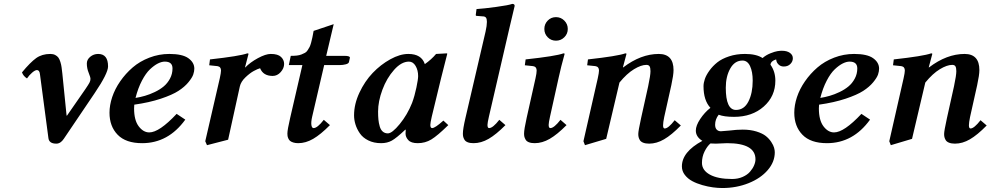

<svg xmlns="http://www.w3.org/2000/svg" viewBox="-20 -718 5041 976"><path d="M318.4 -130.9 320.3 -129.9 414.1 -265.1Q429.7 -288.1 434.6 -297.4Q439.9 -307.1 439.9 -316.9Q439.9 -325.7 430.7 -348.1Q421.4 -370.6 421.4 -395.5Q421.4 -415 438.7 -429.4Q456.1 -443.8 479 -443.8Q529.3 -443.8 529.3 -380.4Q529.3 -345.2 460.9 -244.1L304.2 -12.2Q288.1 12.2 266.1 12.2Q229.5 12.2 226.1 -16.1L183.1 -340.8Q180.7 -361.8 168 -361.8Q158.2 -361.8 143.1 -348.6Q127.9 -335.4 117.2 -319.3Q98.1 -331.5 91.8 -350.1Q134.3 -401.4 163.8 -422.6Q193.4 -443.8 235.8 -443.8Q250 -443.8 260.5 -438.5Q271 -433.1 276.9 -425Q282.7 -417 287.1 -402.6Q291.5 -388.2 293 -376Q294.9 -365.7 296.9 -344.2Z M856.9 -370.1Q856.9 -404.8 817.9 -404.8Q801.8 -404.8 782.7 -395.3Q763.7 -385.7 742.4 -365.7Q721.2 -345.7 701.4 -307.9Q681.6 -270 668.9 -220.2Q693.4 -224.1 717 -231Q740.7 -237.8 766.8 -250.2Q793 -262.7 812.3 -278.8Q831.5 -294.9 844.2 -318.6Q856.9 -342.3 856.9 -370.1ZM967.8 -369.1Q967.8 -355.5 962.4 -339.4Q957 -323.2 937.7 -299.8Q918.5 -276.4 887.2 -256.1Q856 -235.8 797.6 -216.3Q739.3 -196.8 662.6 -186Q661.6 -178.2 661.6 -167Q661.6 -106.9 685.1 -75.9Q708.5 -44.9 738.8 -44.9Q789.6 -44.9 877.9 -139.2L921.9 -109.9Q835.4 9.8 702.6 9.8Q619.6 9.8 578.1 -33Q536.6 -75.7 536.6 -145Q536.6 -183.1 550.3 -224.4Q564 -265.6 591.1 -304.7Q618.2 -343.8 654.3 -375Q690.4 -406.2 739.3 -425Q788.1 -443.8 840.8 -443.8Q907.2 -443.8 937.5 -422.1Q967.8 -400.4 967.8 -369.1Z M1226.6 -375Q1251.5 -400.9 1291 -422.4Q1330.6 -443.8 1356.4 -443.8Q1392.6 -443.8 1408.4 -428.7Q1424.3 -413.6 1424.3 -393.1Q1424.3 -371.1 1407 -351.6Q1389.6 -332 1366.2 -332Q1317.9 -332 1302.2 -371.1Q1290.5 -368.2 1270.5 -357.4Q1250.5 -346.7 1227.5 -324.7Q1204.6 -302.7 1199.2 -278.8L1139.6 -7.8L1032.2 20L1023.4 0L1097.2 -319.8Q1103.5 -348.6 1103.5 -359.4Q1103.5 -378.9 1085.4 -381.8L1043.5 -386.2L1047.4 -416Q1197.8 -432.6 1237.3 -446.8Q1243.2 -446.8 1243.2 -443.8L1225.6 -376Z M1455.1 -119.1 1517.1 -387.2H1448.2L1458 -434.1Q1475.1 -434.1 1488.5 -435.5Q1502 -437 1512.5 -441.2Q1522.9 -445.3 1530.5 -449.5Q1538.1 -453.6 1544.2 -463.1Q1550.3 -472.7 1554 -479.7Q1557.6 -486.8 1561.8 -502.2Q1565.9 -517.6 1568.1 -528.6Q1570.3 -539.6 1574.2 -561L1676.3 -595.2L1638.2 -434.1H1731Q1758.8 -434.1 1758.8 -424.8L1753.9 -402.8Q1752.4 -395 1737.8 -391.1Q1723.1 -387.2 1707 -387.2H1627.9L1566.9 -125Q1560.5 -97.2 1563 -82Q1565.4 -66.9 1574.2 -66.9Q1593.3 -66.9 1626 -108.9L1657.2 -82Q1609.9 -34.2 1572 -12.2Q1534.2 9.8 1496.1 9.8Q1481.4 9.8 1470.7 6.3Q1460 2.9 1454.3 -2Q1448.7 -6.8 1445.6 -14.2Q1442.4 -21.5 1441.7 -26.9Q1440.9 -32.2 1440.9 -39.1Q1440.9 -58.1 1455.1 -119.1Z M2074.7 -194.8Q2087.9 -230.5 2096.7 -272.9Q2105.5 -315.4 2105.5 -331.1Q2105.5 -361.3 2092.5 -383.1Q2079.6 -404.8 2058.6 -404.8Q2020.5 -404.8 1983.2 -362.8Q1945.8 -320.8 1923.8 -261.7Q1901.9 -202.6 1901.9 -150.9Q1901.9 -127.4 1903.6 -110.1Q1905.3 -92.8 1910.2 -75.7Q1915 -58.6 1925.5 -49.3Q1936 -40 1951.7 -40Q1973.1 -40 2012 -87.4Q2050.8 -134.8 2074.7 -194.8ZM2041.5 -39.1Q2041.5 -52.2 2042.5 -58.1L2040.5 -59.1Q1995.1 -16.1 1971.7 -3.2Q1948.2 9.8 1917.5 9.8Q1880.4 9.8 1852.3 -4.2Q1824.2 -18.1 1809.1 -40.3Q1793.9 -62.5 1786.9 -85.7Q1779.8 -108.9 1779.8 -131.8Q1779.8 -188.5 1806.9 -246.6Q1834 -304.7 1874.5 -347.2Q1915 -389.6 1964.1 -416.7Q2013.2 -443.8 2055.7 -443.8Q2122.6 -443.8 2139.6 -392.1Q2172.9 -415.5 2196.8 -443.8L2251.5 -446.8Q2253.4 -446.8 2253.4 -443.8L2222.2 -320.8L2174.8 -125Q2167.5 -93.3 2167.5 -83Q2167.5 -66.9 2176.8 -66.9Q2191.4 -66.9 2233.9 -105L2258.8 -82Q2204.1 -28.3 2172.9 -9.3Q2141.6 9.8 2103.5 9.8Q2069.8 9.8 2055.7 -5.6Q2041.5 -21 2041.5 -39.1Z M2571.3 -583 2465.3 -125Q2458 -93.3 2458 -83Q2458 -66.9 2466.3 -66.9Q2485.4 -66.9 2518.1 -108.9L2549.3 -82Q2502 -34.2 2463.9 -12.2Q2425.8 9.8 2387.2 9.8Q2369.1 9.8 2357.4 5.1Q2345.7 0.5 2340.8 -8.1Q2335.9 -16.6 2334.5 -23.4Q2333 -30.3 2333 -39.1Q2333 -62.5 2346.2 -119.1L2448.2 -557.1Q2455.1 -587.9 2455.1 -606.9Q2455.1 -622.6 2450 -628.7Q2444.8 -634.8 2434.1 -634.8L2403.3 -637.2Q2398.4 -637.2 2398.4 -642.1L2402.3 -671.9Q2439.9 -674.3 2502.9 -682.9Q2565.9 -691.4 2584 -698.2Q2596.2 -698.2 2596.2 -688Z M2764.2 -528.6Q2747.1 -545.9 2747.1 -570.8Q2747.1 -595.7 2764.2 -613.3Q2781.2 -630.9 2806.2 -630.9Q2831.1 -630.9 2848.6 -613.3Q2866.2 -595.7 2866.2 -570.8Q2866.2 -545.9 2848.6 -528.6Q2831.1 -511.2 2806.2 -511.2Q2781.2 -511.2 2764.2 -528.6ZM2820.3 -325.2 2775.9 -125Q2769 -94.2 2769 -83Q2769 -66.9 2777.8 -66.9Q2796.4 -66.9 2829.1 -108.9L2859.9 -82Q2812.5 -34.2 2774.4 -12.2Q2736.3 9.8 2698.2 9.8Q2680.2 9.8 2668.5 5.1Q2656.7 0.5 2651.9 -8.1Q2647 -16.6 2645.5 -23.4Q2644 -30.3 2644 -39.1Q2644 -59.6 2657.2 -119.1L2702.1 -319.8Q2708 -346.2 2708 -359.4Q2708 -378.9 2689.9 -381.8L2647.9 -386.2L2651.9 -416Q2805.7 -432.6 2844.2 -446.8Q2850.1 -446.8 2850.1 -443.8Q2831.5 -377 2820.3 -325.2Z M3147.5 -375Q3237.8 -443.8 3328.6 -443.8Q3403.8 -443.8 3403.8 -361.8Q3403.8 -336.9 3392.6 -285.2L3356.4 -123Q3350.6 -94.7 3350.6 -81.1Q3350.6 -64.9 3358.9 -64.9Q3377 -64.9 3409.7 -106.9L3440.9 -80.1Q3393.6 -31.7 3355.7 -9.8Q3317.9 12.2 3279.8 12.2Q3261.7 12.2 3249.5 7.3Q3237.3 2.4 3232.4 -6.1Q3227.5 -14.6 3226.1 -21.5Q3224.6 -28.3 3224.6 -37.1Q3224.6 -52.2 3238.8 -117.2L3274.9 -279.8Q3286.6 -335 3286.6 -356Q3286.6 -373 3282.2 -380.6Q3277.8 -388.2 3265.6 -388.2Q3239.3 -388.2 3202.9 -366.2Q3166.5 -344.2 3128.9 -298.3L3061.5 -12.2L2953.6 20L2945.8 0L3018.6 -319.8Q3024.9 -348.6 3024.9 -359.4Q3024.9 -378.9 3006.8 -381.8L2964.8 -386.2L2968.8 -416Q3119.1 -432.6 3158.7 -446.8Q3164.6 -446.8 3164.6 -443.8L3146.5 -376Z M3806.2 -308.1Q3806.2 -353 3793 -381.6Q3779.8 -410.2 3754.4 -410.2Q3714.8 -410.2 3692.1 -369.6Q3669.4 -329.1 3669.4 -272Q3669.4 -159.2 3721.2 -159.2Q3762.7 -159.2 3784.4 -201.9Q3806.2 -244.6 3806.2 -308.1ZM3619.1 12.2Q3599.1 12.2 3591.3 11.2Q3574.7 25.4 3561.5 52Q3548.3 78.6 3548.3 109.9Q3548.3 147.5 3588.6 169.7Q3628.9 191.9 3701.2 191.9Q3731 191.9 3754.9 181.4Q3778.8 170.9 3792.5 155Q3806.2 139.2 3813.2 122.8Q3820.3 106.4 3820.3 91.8Q3820.3 9.8 3676.3 9.8Q3666.5 9.8 3647.2 11Q3627.9 12.2 3619.1 12.2ZM3921.4 -308.1Q3921.4 -228.5 3862.3 -176.3Q3803.2 -124 3711.4 -124Q3660.6 -124 3633.3 -134.8Q3615.2 -111.8 3615.2 -84Q3615.2 -67.4 3623.3 -59.1Q3631.3 -50.8 3644.5 -50.8Q3653.3 -50.8 3686.5 -54.2Q3724.6 -59.1 3755.4 -59.1Q3794.4 -59.1 3825.2 -49.6Q3856 -40 3872.8 -26.6Q3889.6 -13.2 3900.6 3.7Q3911.6 20.5 3915 33.2Q3918.5 45.9 3918.5 56.2Q3918.5 105 3882.6 146.7Q3846.7 188.5 3785.2 213.1Q3723.6 237.8 3651.4 237.8Q3629.4 237.8 3604 234.4Q3578.6 231 3550 222.9Q3521.5 214.8 3498.8 202.6Q3476.1 190.4 3461.2 171.1Q3446.3 151.9 3446.3 127.9Q3446.3 54.2 3550.3 -2Q3517.1 -22.5 3517.1 -54.2Q3517.1 -79.6 3539.3 -113Q3561.5 -146.5 3591.3 -169.9Q3556.2 -207.5 3556.2 -279.8Q3556.2 -296.4 3563 -316.4Q3569.8 -336.4 3586.4 -359.4Q3603 -382.3 3626.2 -400.9Q3649.4 -419.4 3686.3 -431.6Q3723.1 -443.8 3767.1 -443.8Q3824.7 -443.8 3856.4 -422.9Q3873.5 -438 3896.2 -447Q3918.9 -456.1 3931.9 -458Q3944.8 -460 3954.1 -460Q3980.5 -460 3995.4 -449.2Q4010.3 -438.5 4010.3 -421.9Q4010.3 -405.3 3997.6 -392.6Q3984.9 -379.9 3964.4 -379.9Q3948.7 -379.9 3939 -388.9Q3929.2 -397.9 3927.2 -407.2L3925.3 -416Q3898.9 -408.2 3896.5 -389.2Q3921.4 -354.5 3921.4 -308.1Z M4337.9 -370.1Q4337.9 -404.8 4298.8 -404.8Q4282.7 -404.8 4263.7 -395.3Q4244.6 -385.7 4223.4 -365.7Q4202.1 -345.7 4182.4 -307.9Q4162.6 -270 4149.9 -220.2Q4174.3 -224.1 4198 -231Q4221.7 -237.8 4247.8 -250.2Q4273.9 -262.7 4293.2 -278.8Q4312.5 -294.9 4325.2 -318.6Q4337.9 -342.3 4337.9 -370.1ZM4448.7 -369.1Q4448.7 -355.5 4443.4 -339.4Q4438 -323.2 4418.7 -299.8Q4399.4 -276.4 4368.2 -256.1Q4336.9 -235.8 4278.6 -216.3Q4220.2 -196.8 4143.6 -186Q4142.6 -178.2 4142.6 -167Q4142.6 -106.9 4166 -75.9Q4189.5 -44.9 4219.7 -44.9Q4270.5 -44.9 4358.9 -139.2L4402.8 -109.9Q4316.4 9.8 4183.6 9.8Q4100.6 9.8 4059.1 -33Q4017.6 -75.7 4017.6 -145Q4017.6 -183.1 4031.2 -224.4Q4044.9 -265.6 4072 -304.7Q4099.1 -343.8 4135.3 -375Q4171.4 -406.2 4220.2 -425Q4269 -443.8 4321.8 -443.8Q4388.2 -443.8 4418.5 -422.1Q4448.7 -400.4 4448.7 -369.1Z M4702.1 -375Q4792.5 -443.8 4883.3 -443.8Q4958.5 -443.8 4958.5 -361.8Q4958.5 -336.9 4947.3 -285.2L4911.1 -123Q4905.3 -94.7 4905.3 -81.1Q4905.3 -64.9 4913.6 -64.9Q4931.6 -64.9 4964.4 -106.9L4995.6 -80.1Q4948.2 -31.7 4910.4 -9.8Q4872.6 12.2 4834.5 12.2Q4816.4 12.2 4804.2 7.3Q4792 2.4 4787.1 -6.1Q4782.2 -14.6 4780.8 -21.5Q4779.3 -28.3 4779.3 -37.1Q4779.3 -52.2 4793.5 -117.2L4829.6 -279.8Q4841.3 -335 4841.3 -356Q4841.3 -373 4836.9 -380.6Q4832.5 -388.2 4820.3 -388.2Q4793.9 -388.2 4757.6 -366.2Q4721.2 -344.2 4683.6 -298.3L4616.2 -12.2L4508.3 20L4500.5 0L4573.2 -319.8Q4579.6 -348.6 4579.6 -359.4Q4579.6 -378.9 4561.5 -381.8L4519.5 -386.2L4523.4 -416Q4673.8 -432.6 4713.4 -446.8Q4719.2 -446.8 4719.2 -443.8L4701.2 -376Z"/></svg>

Font: Linux Libertine G
Style: Bold Italic
Weight: 700
Italic angle: -11.5°
Designer: Philipp H. Poll
Foundry: Philipp H. Poll
Version: Version 4.1.0